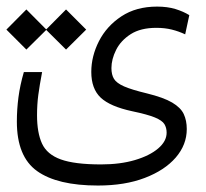

<svg xmlns="http://www.w3.org/2000/svg" viewBox="-29 -407 635 591"><path d="M272.5 164.1Q147.5 164.1 85.2 119.6Q22.9 75.2 22.9 -32.7Q22.9 -70.3 27.8 -107.7Q32.7 -145 44.4 -185.1H100.6Q92.8 -144 88.9 -114.7Q85 -85.4 85 -52.2Q85 1.5 100.3 34.9Q115.7 68.4 158.2 83.7Q200.7 99.1 282.2 99.1Q340.8 99.1 386.2 85.7Q431.6 72.3 457.8 50Q483.9 27.8 483.9 1.5Q483.9 -13.7 477.1 -24.9Q470.2 -36.1 447.8 -45.4Q425.3 -54.7 378.4 -64.5Q310.1 -79.1 281 -106.4Q252 -133.8 252 -185.5Q252 -233.9 275.6 -280.3Q299.3 -326.7 344.7 -356.7Q390.1 -386.7 454.6 -386.7Q486.3 -386.7 511 -379.2Q535.6 -371.6 553.7 -360.4L541 -301.3Q521.5 -310.5 500 -315.9Q478.5 -321.3 452.1 -321.3Q403.8 -321.3 373.3 -301.8Q342.8 -282.2 328.4 -253.4Q314 -224.6 314 -197.3Q314 -177.2 321.8 -164.3Q329.6 -151.4 352.8 -141.1Q376 -130.9 422.9 -119.6Q474.6 -106.9 501 -91.3Q527.3 -75.7 536.6 -55.9Q545.9 -36.1 545.9 -9.8Q545.9 38.6 512 77.9Q478 117.2 416.7 140.6Q355.5 164.1 272.5 164.1ZM174.3 -254.4 113.3 -314.9 52.2 -254.4 -9.3 -315.9 52.2 -377.9 113.3 -316.4 174.3 -377.9 236.3 -315.9Z"/></svg>

Font: Cascadia Code NF Light
Style: Regular
Weight: 300
Monospace: yes
Designer: Aaron Bell
Foundry: Saja Typeworks
Version: Version 2404.023; ttfautohint (v1.8.4)